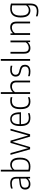

<svg xmlns="http://www.w3.org/2000/svg" viewBox="1881 -2650 976 4778"><g transform="rotate(-90 2369.0 -261.0)"><path d="M357 -333V0H319L315 -55H312Q288 -24 253 -8Q218 8 177 8Q114 8 77.5 -26Q41 -60 41 -122Q41 -186 79.5 -220.5Q118 -255 201 -263L313 -276V-335Q313 -403 283 -429Q253 -455 190 -455Q126 -455 67 -433V-474Q93 -484 127.5 -489.5Q162 -495 194 -495Q277 -495 317 -458Q357 -421 357 -333ZM313 -102V-240L202 -227Q143 -221 115 -196.5Q87 -172 87 -127Q87 -32 185 -32Q221 -32 254.5 -48.5Q288 -65 313 -102Z M489 -10V-729H534V-439H537Q558 -464 590.5 -479.5Q623 -495 663 -495Q740 -495 787.5 -438Q835 -381 835 -253Q835 8 612 8Q546 8 489 -10ZM788 -248Q788 -363 752.5 -408.5Q717 -454 654 -454Q618 -454 586 -437Q554 -420 534 -388V-43Q571 -32 614 -32Q701 -32 744.5 -83Q788 -134 788 -248Z M1554 -488 1416 0H1359L1229 -441L1098 0H1042L904 -488H949L1072 -46L1201 -488H1258L1387 -48L1509 -488Z M1964 -227H1668Q1670 -121 1709 -76.5Q1748 -32 1829 -32Q1878 -32 1941 -52V-11Q1883 8 1825 8Q1723 8 1672 -51Q1621 -110 1621 -244Q1621 -374 1667.5 -434.5Q1714 -495 1796 -495Q1877 -495 1920.5 -435Q1964 -375 1964 -243ZM1668 -263H1918Q1917 -369 1885.5 -413Q1854 -457 1796 -457Q1736 -457 1702.5 -412.5Q1669 -368 1668 -263Z M2042 -244Q2042 -377 2094.5 -436Q2147 -495 2252 -495Q2302 -495 2339 -484V-442Q2294 -454 2256 -454Q2169 -454 2129 -407Q2089 -360 2089 -246Q2089 -129 2125.5 -81Q2162 -33 2238 -33Q2286 -33 2339 -53V-11Q2286 8 2232 8Q2137 8 2089.5 -51.5Q2042 -111 2042 -244Z M2466 -729V-432H2469Q2497 -463 2534 -479Q2571 -495 2613 -495Q2753 -495 2753 -337V0H2708V-337Q2708 -399 2681 -425.5Q2654 -452 2604 -452Q2566 -452 2528 -434Q2490 -416 2466 -378V0H2421V-729Z M2861 -10V-50Q2921 -32 2977 -32Q3039 -32 3070.5 -56Q3102 -80 3102 -126Q3102 -165 3082.5 -186Q3063 -207 3020 -219L2967 -231Q2906 -246 2879 -278Q2852 -310 2852 -360Q2852 -421 2896 -458Q2940 -495 3022 -495Q3076 -495 3122 -483V-442Q3074 -455 3023 -455Q2959 -455 2928 -429.5Q2897 -404 2897 -362Q2897 -326 2915.5 -304.5Q2934 -283 2975 -273L3028 -260Q3092 -244 3119 -212.5Q3146 -181 3146 -129Q3146 -64 3102.5 -28Q3059 8 2977 8Q2915 8 2861 -10Z M3290 -729V0H3245V-729Z M3423 -150V-488H3468V-150Q3468 -88 3494.5 -61Q3521 -34 3569 -34Q3605 -34 3643 -52Q3681 -70 3705 -108V-488H3750V0H3711L3708 -55H3704Q3676 -24 3639 -8Q3602 8 3562 8Q3423 8 3423 -150Z M3926 -488 3930 -431H3934Q3962 -462 3999 -478.5Q4036 -495 4079 -495Q4220 -495 4220 -338V0H4175V-336Q4175 -399 4148 -426Q4121 -453 4071 -453Q4034 -453 3996 -435Q3958 -417 3933 -378V0H3888V-488Z M4352 186V145Q4417 167 4475 167Q4552 167 4588.5 131Q4625 95 4625 9V-49H4621Q4601 -24 4568.5 -8Q4536 8 4496 8Q4419 8 4371 -49Q4323 -106 4323 -234Q4323 -495 4546 -495Q4610 -495 4670 -476V4Q4670 112 4622 159.5Q4574 207 4477 207Q4446 207 4412 201.5Q4378 196 4352 186ZM4625 -99V-445Q4583 -455 4544 -455Q4457 -455 4413.5 -403.5Q4370 -352 4370 -239Q4370 -124 4405.5 -78.5Q4441 -33 4505 -33Q4540 -33 4572.5 -50Q4605 -67 4625 -99Z"/></g></svg>

Font: KaputaLibre
Style: Regular
Weight: 400
Designer: Multiple designers
Foundry: Textual
Version: Version 2.900